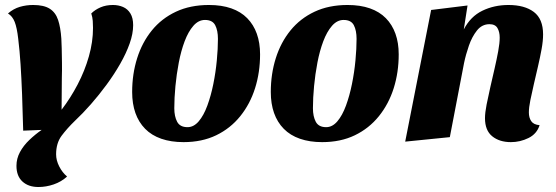

<svg xmlns="http://www.w3.org/2000/svg" viewBox="-20 -550 2228 770"><path d="M134 200Q94 200 70 178Q46 156 46 115Q46 86 60 60Q74 34 97.5 11.5Q121 -11 147 -29L73 -26Q71 -108 68.5 -172.5Q66 -237 62.5 -291.5Q59 -346 53 -395Q48 -439 39 -462Q30 -485 12 -496Q34 -515 59.5 -522.5Q85 -530 113 -530Q156 -530 179.5 -515Q203 -500 213 -470Q223 -440 226 -395Q227 -382 227.5 -356Q228 -330 228.5 -299Q229 -268 228 -238L227 -110Q263 -157 291.5 -211.5Q320 -266 336.5 -324Q353 -382 353 -438Q353 -451 352 -466Q351 -481 346 -496Q361 -511 383 -520.5Q405 -530 433 -530Q455 -530 473.5 -522Q492 -514 503 -496Q514 -478 514 -449Q514 -415 500 -375.5Q486 -336 462 -294Q438 -252 407.5 -210.5Q377 -169 344.5 -132Q312 -95 281 -66Q249 -35 227 -5.5Q205 24 205 69Q205 93 217.5 117.5Q230 142 249 158Q226 179 195.5 189.5Q165 200 134 200Z M716 20Q666 20 627 6.5Q588 -7 562 -33.5Q536 -60 523 -97Q510 -134 510 -181Q510 -253 530 -316.5Q550 -380 589 -428Q628 -476 685.5 -503Q743 -530 818 -530Q869 -530 907.5 -516.5Q946 -503 971.5 -477Q997 -451 1010 -414.5Q1023 -378 1023 -332Q1023 -260 1003 -196.5Q983 -133 943.5 -84Q904 -35 847 -7.5Q790 20 716 20ZM732 -40Q757 -40 777 -63.5Q797 -87 811.5 -126.5Q826 -166 835.5 -213Q845 -260 849.5 -307.5Q854 -355 854 -394Q854 -428 843 -449Q832 -470 802 -470Q776 -470 755.5 -446.5Q735 -423 720.5 -384.5Q706 -346 697 -299Q688 -252 683.5 -204.5Q679 -157 679 -116Q679 -83 690.5 -61.5Q702 -40 732 -40Z M1272 20Q1222 20 1183 6.5Q1144 -7 1118 -33.5Q1092 -60 1079 -97Q1066 -134 1066 -181Q1066 -253 1086 -316.5Q1106 -380 1145 -428Q1184 -476 1241.5 -503Q1299 -530 1374 -530Q1425 -530 1463.5 -516.5Q1502 -503 1527.5 -477Q1553 -451 1566 -414.5Q1579 -378 1579 -332Q1579 -260 1559 -196.5Q1539 -133 1499.5 -84Q1460 -35 1403 -7.5Q1346 20 1272 20ZM1288 -40Q1313 -40 1333 -63.5Q1353 -87 1367.5 -126.5Q1382 -166 1391.5 -213Q1401 -260 1405.5 -307.5Q1410 -355 1410 -394Q1410 -428 1399 -449Q1388 -470 1358 -470Q1332 -470 1311.5 -446.5Q1291 -423 1276.5 -384.5Q1262 -346 1253 -299Q1244 -252 1239.5 -204.5Q1235 -157 1235 -116Q1235 -83 1246.5 -61.5Q1258 -40 1288 -40Z M2029 20Q1983 20 1954 -3.5Q1925 -27 1925 -76Q1925 -98 1931.5 -131Q1938 -164 1946.5 -201Q1955 -238 1963.5 -275Q1972 -312 1978 -344.5Q1984 -377 1984 -399Q1984 -422 1975 -437.5Q1966 -453 1943 -453Q1913 -453 1893 -428Q1873 -403 1860.5 -367Q1848 -331 1841 -297L1784 0L1605 18L1709 -510L1855 -528L1840 -432Q1867 -484 1914.5 -507Q1962 -530 2019 -530Q2084 -530 2121 -502Q2158 -474 2158 -412Q2158 -386 2152 -353Q2146 -320 2137.5 -283.5Q2129 -247 2121 -212.5Q2113 -178 2107 -148.5Q2101 -119 2101 -99Q2101 -78 2110.5 -64Q2120 -50 2144 -48Q2133 -13 2099.5 3.5Q2066 20 2029 20Z"/></svg>

Font: Sansita Swashed Light
Style: Bold
Weight: 700
Version: Version 1.003